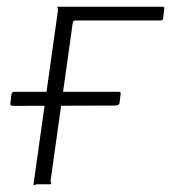

<svg xmlns="http://www.w3.org/2000/svg" viewBox="-20 -550 510 573"><path d="M458 -489H205Q198 -489 197 -481L131 -11Q131 -7 132.5 -3.5Q134 0 130 0H91Q87 0 84 2Q81 4 80 0L153 -519Q153 -524 151.5 -527Q150 -530 154 -530H465Q472 -530 470 -523L467 -496Q467 -489 458 -489ZM19 -234Q14 -234 12 -236Q10 -238 11 -242L14 -268Q16 -276 21 -276H334Q342 -276 340 -270L337 -244Q336 -235 324 -235Z"/></svg>

Font: Libre Franklin ExtraLight
Style: Italic
Weight: 250
Italic angle: -8°
Designer: Pablo Impallari, Rodrigo Fuenzalida, Nhung Nguyen
Foundry: Impallari Type
Version: Version 3.000